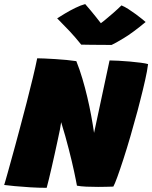

<svg xmlns="http://www.w3.org/2000/svg" viewBox="-36 -918 746 942"><path d="M193 3.5Q154 3.5 112.8 1Q71.5 -1.5 37.2 -4.8Q3 -8 -15.5 -10.5Q-14.5 -13 -10 -28.8Q-5.5 -44.5 1.8 -70.2Q9 -96 18.2 -129.5Q27.5 -163 38.2 -202Q49 -241 60 -283Q77.5 -348 94.5 -413.8Q111.5 -479.5 125.2 -536.8Q139 -594 146.5 -632Q158 -632 181.8 -631Q205.5 -630 234.2 -628.2Q263 -626.5 290.8 -623.8Q318.5 -621 338.5 -618Q355 -577 368.2 -532.2Q381.5 -487.5 392.2 -442Q403 -396.5 411.2 -352Q419.5 -307.5 425.5 -266L501.5 -621.5Q518.5 -621.5 545.8 -620Q573 -618.5 602 -616Q631 -613.5 655.2 -610.2Q679.5 -607 690.5 -603.5Q688.5 -587 684.8 -567Q681 -547 676 -524.5Q671 -502 665 -477.2Q659 -452.5 652.2 -426.2Q645.5 -400 638.5 -373Q622 -311.5 604.2 -250.5Q586.5 -189.5 569.5 -137.2Q552.5 -85 539.5 -49.2Q526.5 -13.5 520 -2.5Q503.5 -2 484.5 -1.5Q465.5 -1 445.5 -1Q415.5 -1 387.5 -2.2Q359.5 -3.5 341.5 -7Q339.5 -18 336 -35.8Q332.5 -53.5 327.5 -76.8Q322.5 -100 316 -127.5Q309.5 -155 301.5 -186Q293.5 -217 284.2 -250.5Q275 -284 264 -318.5Q262.5 -305.5 257.8 -281.2Q253 -257 246.2 -226.2Q239.5 -195.5 232.2 -162Q225 -128.5 217.5 -96.8Q210 -65 203.8 -38.8Q197.5 -12.5 193 3.5ZM560 -891.5Q575 -885.5 593.8 -873.5Q612.5 -861.5 630.8 -848Q649 -834.5 662.2 -823.8Q675.5 -813 678.5 -810Q616 -758 572.2 -731.5Q528.5 -705 511.5 -697.5Q499.5 -697.5 471.2 -697.8Q443 -698 412.5 -698.2Q382 -698.5 362.5 -699Q334.5 -734 305.8 -764.8Q277 -795.5 244.5 -828Q258.5 -837 282.5 -851.5Q306.5 -866 333.5 -879.2Q360.5 -892.5 382 -898Q396.5 -881.5 409.2 -866.2Q422 -851 432.2 -838Q442.5 -825 450.2 -815.2Q458 -805.5 462 -800H453.5Q458.5 -803 476.2 -817.5Q494 -832 517 -852Q540 -872 560 -891.5Z"/></svg>

Font: Grandstander Thin Black
Style: Italic
Weight: 900
Italic angle: -15°
Version: Version 1.200